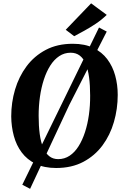

<svg xmlns="http://www.w3.org/2000/svg" viewBox="-20 -1022 766 1180"><path d="M325 10.5Q251.5 10.5 199 -15.2Q146.5 -41 113.5 -85Q80.5 -129 65 -186.5Q49.5 -244 49 -307Q49 -392 72.5 -471.5Q96 -551 143.2 -614.5Q190.5 -678 261.5 -715.5Q332.5 -753 427.5 -753Q501.5 -753 554 -727.5Q606.5 -702 639.5 -658Q672.5 -614 688 -557.5Q703.5 -501 703.5 -439Q703.5 -353 680.2 -272.5Q657 -192 609.8 -128.2Q562.5 -64.5 491.5 -27Q420.5 10.5 325 10.5ZM337.5 -44Q376.5 -44 408 -65Q439.5 -86 463 -123.5Q486.5 -161 502.5 -210.2Q518.5 -259.5 526.5 -317Q534.5 -374.5 534 -435.5Q534 -497.5 527.5 -546Q521 -594.5 507.2 -628.5Q493.5 -662.5 470.5 -680.2Q447.5 -698 414 -698Q375.5 -698 344 -677Q312.5 -656 289 -619Q265.5 -582 249.5 -532.8Q233.5 -483.5 225.5 -427Q217.5 -370.5 217.5 -310.5Q217.5 -247.5 224.2 -198Q231 -148.5 245.5 -114.2Q260 -80 282.8 -62Q305.5 -44 337.5 -44ZM117 113.5 367 -398.5 588.5 -853 636 -828 405.5 -376.5 165 138.5ZM436 -799.5 384 -839 540 -1001.5 636 -930.5Q604.5 -900 568.5 -876Q532.5 -852 498.2 -833.2Q464 -814.5 436 -799.5Z"/></svg>

Font: Merriweather 36pt ExtraBold
Style: Italic
Weight: 800
Italic angle: -7.8°
Version: Version 2.101